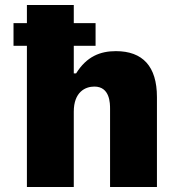

<svg xmlns="http://www.w3.org/2000/svg" viewBox="-20 -750 698 770"><path d="M34.2 -657.2V-566.4H87.9V0H275.9V-302.2C275.9 -380.9 321.8 -402.8 358.4 -402.8C421.4 -402.8 421.4 -335 421.4 -312.5V0H609.4V-360.8C609.4 -483.9 552.2 -544.9 444.8 -544.9C382.3 -544.9 327.6 -523.9 285.2 -455.6H275.9V-566.4H363.3V-657.2H275.9V-730H87.9V-657.2Z"/></svg>

Font: Wand UI Pro Black
Style: Regular
Weight: 900
Designer: Andreas Faust
Version: Version 1.003;FEAKit 1.0